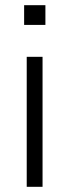

<svg xmlns="http://www.w3.org/2000/svg" viewBox="-20 -720 268 740"><path d="M73 -624V-700H155V-624ZM83 0V-501H144V0Z"/></svg>

Font: Mulish Light
Style: Regular
Weight: 300
Designer: Vernon Adams
Foundry: Vernon Adams
Version: Version 3.603; ttfautohint (v1.8.3)